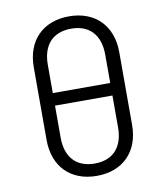

<svg xmlns="http://www.w3.org/2000/svg" viewBox="-84 -810 767 889"><g transform="rotate(-10 300.0 -365.0)"><path d="M300 10C423 10 501 -69 501 -194V-536C501 -661 423 -740 300 -740C177 -740 99 -661 99 -536V-194C99 -69 177 10 300 10ZM165 -403V-536C165 -629 214 -682 300 -682C386 -682 435 -629 435 -536V-403ZM300 -48C214 -48 165 -101 165 -194V-344H435V-194C435 -101 386 -48 300 -48Z"/></g></svg>

Font: JetBrains Mono ExtraLight
Style: Regular
Weight: 240
Monospace: yes
Designer: Philipp Nurullin, Konstantin Bulenkov
Foundry: JetBrains
Version: Version 2.305